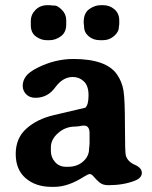

<svg xmlns="http://www.w3.org/2000/svg" viewBox="-20 -705 584 739"><path d="M269 -217.8Q231.9 -217.8 203.9 -193.1Q175.8 -168.5 175.8 -138.2V-124Q175.8 -99.6 191.9 -81.3Q208 -63 234.4 -63H241.7Q276.9 -63 299.8 -83.3Q322.8 -103.5 322.8 -131.8Q323.7 -136.7 323.7 -139.6L324.7 -152.8V-191.9Q324.7 -221.7 303.2 -221.7L300.3 -221.2H295.4L282.2 -218.8Q274.9 -217.8 269 -217.8ZM170.9 -550.3H159.7Q138.2 -550.3 118.4 -564.5Q98.6 -578.6 98.6 -608.4V-624Q98.6 -648.9 116.7 -667Q134.8 -685.1 162.6 -685.1H171.9Q179.2 -683.6 190.4 -683.6Q201.7 -683.6 218.3 -667Q234.9 -650.4 234.9 -627V-610.8Q234.9 -580.1 214.1 -565.2Q193.4 -550.3 170.9 -550.3ZM367.7 -685.1H377Q401.9 -685.1 420.4 -669.2Q439 -653.3 439 -626V-612.3Q437.5 -605 437.5 -601.1Q437.5 -582 418.9 -566.2Q400.4 -550.3 376.5 -550.3H364.7Q339.4 -550.3 321.5 -565.2Q303.7 -580.1 303.7 -602.5L302.2 -616.2V-620.6Q302.2 -654.8 323.5 -669.9Q344.7 -685.1 367.7 -685.1ZM498.5 -9.3Q454.6 7.8 397 7.8Q376 7.8 364 -2Q352.1 -11.7 342.3 -23.4Q332.5 -35.2 325.9 -35.2Q319.3 -35.2 302.2 -24.4Q242.7 13.7 190.4 14.2H178.2Q117.7 14.2 79.1 -18.8Q40.5 -51.8 40.5 -112.5Q40.5 -173.3 81.8 -210.2Q123 -247.1 188.5 -262.2Q308.1 -290 308.6 -290.5Q320.8 -301.8 320.8 -338.4Q320.8 -375 302.7 -391.8Q284.7 -408.7 260.3 -408.7Q221.7 -408.7 192.6 -368.7Q163.6 -328.6 116.7 -328.6Q93.8 -328.6 80.6 -342.3Q67.4 -356 67.4 -374.8Q67.4 -393.6 79.1 -410.4Q90.8 -427.2 124.5 -444.3Q191.9 -478 262.2 -478Q389.6 -478 430.7 -418Q449.7 -390.1 455.3 -356.2Q460.9 -322.3 460.9 -219.7Q460.9 -117.2 464.4 -106Q471.7 -82.5 498.8 -70.8Q525.9 -59.1 525.9 -39.6Q525.9 -20 498.5 -9.3Z"/></svg>

Font: Averia Serif Libre RX
Style: Bold
Weight: 700
Version: Version 1.002